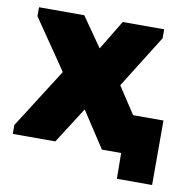

<svg xmlns="http://www.w3.org/2000/svg" viewBox="-68 -536 684 698"><g transform="rotate(10 274.0 -187.5)"><path d="M407 0H336L249 -133L164 0H7V-33L147 -253L21 -437V-470H188L264 -361L330 -470H483V-437L361 -242L426 -143H538V95H408Z"/></g></svg>

Font: Tilda Sans Black
Style: Regular
Weight: 900
Designer: ParaType Ltd
Foundry: ParaType Ltd
Version: Version 1.009